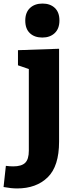

<svg xmlns="http://www.w3.org/2000/svg" viewBox="-89 -815 410 1079"><path d="M12 -533 243 -541V-19Q243 119 179 181.5Q115 244 7 244Q-26 244 -69 236L-56 117Q-34 120 -15 120Q32 120 52.5 100Q73 80 73 32V-427L12 -448ZM53 -699Q53 -745 79.5 -770Q106 -795 150 -795Q193 -795 219 -770.5Q245 -746 245 -700Q245 -654 218.5 -629Q192 -604 149 -604Q105 -604 79 -628.5Q53 -653 53 -699Z"/></svg>

Font: Bitter Pro ExtraBold
Style: Regular
Weight: 800
Designer: Sol Matas, and Bitter project Authors
Foundry: Sol Matas
Version: Version 1.010